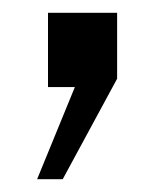

<svg xmlns="http://www.w3.org/2000/svg" viewBox="-20 -136 259 300"><path d="M38 144H78L163 -13V-116H55V0H97Z"/></svg>

Font: 18Franklin
Style: Regular
Weight: 400
Designer: Pablo Impallari, Rodrigo Fuenzalida (Modified by Dan O. Williams)
Version: Version 0.025;PS 000.025;hotconv 1.0.88;makeotf.lib2.5.64775